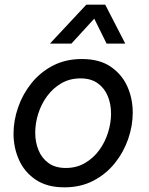

<svg xmlns="http://www.w3.org/2000/svg" viewBox="-20 -793 637 823"><path d="M194 -606 350 -773H431L517 -606H437L384 -713L286 -606ZM256 10Q182 10 133.5 -22.5Q85 -55 61.5 -107.5Q38 -160 38 -220Q38 -276 57.5 -332.5Q77 -389 114.5 -436Q152 -483 206.5 -511.5Q261 -540 331 -540Q406 -540 454 -507.5Q502 -475 525.5 -423Q549 -371 549 -310Q549 -254 529.5 -197.5Q510 -141 472.5 -94Q435 -47 380.5 -18.5Q326 10 256 10ZM262 -73Q308 -73 344 -94Q380 -115 405 -149Q430 -183 443 -224.5Q456 -266 456 -306Q456 -347 442 -381Q428 -415 399 -436Q370 -457 325 -457Q279 -457 243 -436Q207 -415 182 -381Q157 -347 144 -306Q131 -265 131 -224Q131 -184 145 -149.5Q159 -115 188 -94Q217 -73 262 -73Z"/></svg>

Font: Be Vietnam Pro
Style: Italic
Weight: 400
Italic angle: -12°
Designer: Lam Bao, Tony Le, Vietanh Nguyen
Foundry: Yellow Type Foundry
Version: Version 1.002; ttfautohint (v1.8.3)